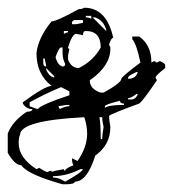

<svg xmlns="http://www.w3.org/2000/svg" viewBox="-20 -272 479 496"><path d="M197.8 -252Q255.4 -252 272.5 -174.3Q267.1 -174.3 261.7 -156.7L265.1 -149.4V-146Q265.1 -101.6 211.9 -64.5Q211.9 -42 240.2 -32.7H247.6Q293.5 -58.1 293.5 -68.4Q293.9 -73.7 342.8 -110.4Q332.5 -159.2 321.8 -170.4V-177.7H339.4Q371.1 -156.2 371.1 -110.4L378.4 -114.3L385.3 -110.4L392.6 -114.3Q406.7 -108.9 406.7 -103.5V-96.2Q381.8 -76.7 381.8 -71.8L385.3 -64.5Q348.6 -10.3 339.4 -4.4Q269.5 21 261.7 27.3Q261.7 36.1 265.1 55.7Q265.1 102.5 226.1 129.9Q205.1 197.3 173.3 197.3Q173.3 204.1 148.4 204.1H141.6Q49.8 178.2 35.2 154.8Q18.1 154.8 0 122.6V73.2Q12.2 41 49.3 16.6Q63.5 16.6 63.5 9.8Q47.9 9.8 39.1 -4.4V-7.8Q94.7 -48.8 113.3 -50.3Q74.2 -79.6 74.2 -135.3Q79.1 -175.3 113.3 -216.8Q126 -216.8 183.6 -248.5Q191.9 -248.5 197.8 -252ZM201.7 -231V-227.1Q209.5 -227.1 215.8 -223.6V-231ZM219.2 -227.1 254.4 -191.9V-195.3Q247.1 -219.2 226.1 -227.1ZM166 -212.9V-209.5H176.8L194.3 -212.9V-220.2H173.3Q166 -219.2 166 -212.9ZM145 -191.9V-184.6Q151.9 -188.5 155.8 -188.5V-191.9ZM194.3 -181.2 176.8 -184.6Q166.5 -184.6 155.8 -149.4Q155.8 -146 159.2 -146L155.8 -128.4V-117.7Q164.6 -96.2 183.6 -96.2Q221.2 -114.7 240.2 -149.4Q240.2 -191.9 201.7 -191.9Q194.3 -191.9 194.3 -181.2ZM123.5 -124.5Q128.9 -103.5 141.6 -100.1Q148.4 -100.1 148.4 -106.9Q141.6 -120.1 141.6 -135.3V-149.4H137.7Q132.3 -149.4 123.5 -124.5ZM91.8 -121.1V-106.9Q93.3 -100.1 99.1 -100.1V-103.5L95.2 -121.1ZM99.1 -96.2V-92.8Q106.9 -73.7 120.1 -71.8V-75.2ZM311 -71.8V-68.4Q331.1 -68.4 335.9 -85.9H332.5Q311 -76.2 311 -71.8ZM56.6 -7.8V2.4Q75.7 9.8 77.6 9.8Q85.4 -1.5 159.2 -25.9V-36.1L137.7 -46.9Q95.7 -29.3 56.6 -7.8ZM311 -18.6V-15.1H321.8Q332.5 -17.6 335.9 -29.3H332.5Q318.8 -18.6 311 -18.6ZM251 2.4V6.3Q262.2 -1 300.3 -1V-4.4Q290 -4.4 290 -11.7Q251 -2 251 2.4ZM130.9 2.4 134.3 9.8Q148.4 2.4 159.2 2.4V-1H151.9ZM28.3 98.1Q28.3 135.3 74.2 165L81.5 161.6Q97.7 172.4 102.5 172.4Q109.4 168.9 113.3 168.9V172.4Q120.6 168.9 145 165Q145 168.9 148.4 168.9Q148.4 163.1 169.9 154.8Q166 149.9 166 136.7L180.2 144Q205.1 108.4 205.1 73.2Q205.1 53.2 197.8 30.8Q31.7 39.1 31.7 76.7Q28.3 82 28.3 98.1ZM236.8 30.8Q240.2 46.4 240.2 87.4H244.1Q244.1 74.7 247.6 55.7Q244.1 41.5 244.1 30.8ZM116.7 183.1V186.5Q131.3 186.5 148.4 197.3Q191.4 173.3 194.3 165H187.5Q151.9 183.1 116.7 183.1Z"/></svg>

Font: Otrack
Style: Regular
Weight: 400
Designer: Sodina
Foundry: Sodina
Version: Version 2.10 June 16, 2016